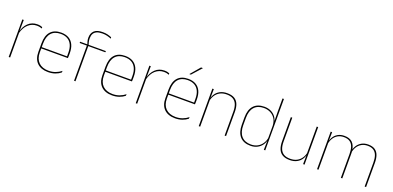

<svg xmlns="http://www.w3.org/2000/svg" viewBox="0 -1502 4777 2334"><g transform="rotate(20 2389.0 -335.0)"><path d="M96.5 -308.5 87 -320.5 92.5 -325Q109 -402 157 -447.2Q205 -492.5 275 -492.5Q296 -492.5 312.2 -489Q328.5 -485.5 339.5 -480.5L341 -462.5Q328 -468 311 -471.5Q294 -475 273.5 -475Q212 -475 164.8 -433.2Q117.5 -391.5 96.5 -308.5ZM81 0V-485.5H99.5L97 -335L99.5 -332.5V0Z M591.5 9.5Q500 9.5 449.5 -40.2Q399 -90 399 -180.5V-292.5Q399 -392.5 445.8 -444.8Q492.5 -497 581.5 -497Q640 -497 680.8 -473.5Q721.5 -450 742.5 -405.2Q763.5 -360.5 763.5 -296.5V-279.5Q763.5 -268.5 763.2 -257.5Q763 -246.5 762 -233H745Q745 -250.5 745 -266.5Q745 -282.5 745 -296Q745 -355.5 726.2 -396.5Q707.5 -437.5 671 -459Q634.5 -480.5 581.5 -480.5Q501.5 -480.5 459.5 -432.5Q417.5 -384.5 417.5 -292.5V-243.5V-239.5V-181Q417.5 -140 429.2 -108Q441 -76 463.5 -53.8Q486 -31.5 518.5 -19.8Q551 -8 592 -8Q639.5 -8 679.5 -22.8Q719.5 -37.5 754.5 -65L752 -43Q722.5 -19 681.5 -4.8Q640.5 9.5 591.5 9.5ZM407.5 -233V-249.5H755.5V-233Z M1055 -675Q1091 -675 1117.5 -668.2Q1144 -661.5 1169 -651L1171.5 -633.5Q1143 -644.5 1116 -651.2Q1089 -658 1055 -658Q1009.5 -658 981.8 -645.2Q954 -632.5 941.5 -609Q929 -585.5 929 -552V-549Q929 -525 934 -504.2Q939 -483.5 944.5 -466.5L928 -464V-467.5Q923 -482.5 916.8 -504.2Q910.5 -526 910.5 -550.5V-553Q910.5 -609 944.5 -642Q978.5 -675 1055 -675ZM926.5 0V-460H945V0ZM833.5 -455V-471H933.5H939.5H1167.5L1165 -455Z M1420 9.5Q1328.5 9.5 1278 -40.2Q1227.5 -90 1227.5 -180.5V-292.5Q1227.5 -392.5 1274.2 -444.8Q1321 -497 1410 -497Q1468.5 -497 1509.2 -473.5Q1550 -450 1571 -405.2Q1592 -360.5 1592 -296.5V-279.5Q1592 -268.5 1591.8 -257.5Q1591.5 -246.5 1590.5 -233H1573.5Q1573.5 -250.5 1573.5 -266.5Q1573.5 -282.5 1573.5 -296Q1573.5 -355.5 1554.8 -396.5Q1536 -437.5 1499.5 -459Q1463 -480.5 1410 -480.5Q1330 -480.5 1288 -432.5Q1246 -384.5 1246 -292.5V-243.5V-239.5V-181Q1246 -140 1257.8 -108Q1269.5 -76 1292 -53.8Q1314.5 -31.5 1347 -19.8Q1379.5 -8 1420.5 -8Q1468 -8 1508 -22.8Q1548 -37.5 1583 -65L1580.5 -43Q1551 -19 1510 -4.8Q1469 9.5 1420 9.5ZM1236 -233V-249.5H1584V-233Z M1740 -308.5 1730.5 -320.5 1736 -325Q1752.5 -402 1800.5 -447.2Q1848.5 -492.5 1918.5 -492.5Q1939.5 -492.5 1955.8 -489Q1972 -485.5 1983 -480.5L1984.5 -462.5Q1971.5 -468 1954.5 -471.5Q1937.5 -475 1917 -475Q1855.5 -475 1808.2 -433.2Q1761 -391.5 1740 -308.5ZM1724.5 0V-485.5H1743L1740.5 -335L1743 -332.5V0Z M2235 9.5Q2143.5 9.5 2093 -40.2Q2042.5 -90 2042.5 -180.5V-292.5Q2042.5 -392.5 2089.2 -444.8Q2136 -497 2225 -497Q2283.5 -497 2324.2 -473.5Q2365 -450 2386 -405.2Q2407 -360.5 2407 -296.5V-279.5Q2407 -268.5 2406.8 -257.5Q2406.5 -246.5 2405.5 -233H2388.5Q2388.5 -250.5 2388.5 -266.5Q2388.5 -282.5 2388.5 -296Q2388.5 -355.5 2369.8 -396.5Q2351 -437.5 2314.5 -459Q2278 -480.5 2225 -480.5Q2145 -480.5 2103 -432.5Q2061 -384.5 2061 -292.5V-243.5V-239.5V-181Q2061 -140 2072.8 -108Q2084.5 -76 2107 -53.8Q2129.5 -31.5 2162 -19.8Q2194.5 -8 2235.5 -8Q2283 -8 2323 -22.8Q2363 -37.5 2398 -65L2395.5 -43Q2366 -19 2325 -4.8Q2284 9.5 2235 9.5ZM2051 -233V-249.5H2399V-233ZM2322 -680H2346V-679L2235.5 -555.5H2216V-556Z M2874.5 0V-310Q2874.5 -363 2860.2 -400.5Q2846 -438 2814 -458.2Q2782 -478.5 2728.5 -478.5Q2679 -478.5 2642.2 -458.8Q2605.5 -439 2583.5 -404.2Q2561.5 -369.5 2554.5 -325L2545.5 -344H2551Q2555.5 -385 2577.2 -419.2Q2599 -453.5 2637.5 -474.2Q2676 -495 2729.5 -495Q2790 -495 2825.8 -472.8Q2861.5 -450.5 2877.2 -409.2Q2893 -368 2893 -311V0ZM2539.5 0V-485.5H2558L2556 -358.5H2558V0Z M3209.5 9.5Q3120.5 9.5 3073 -43.8Q3025.5 -97 3025.5 -197V-289.5Q3025.5 -389.5 3073.2 -442.2Q3121 -495 3211 -495Q3261 -495 3301 -474.5Q3341 -454 3364.2 -417Q3387.5 -380 3388 -330H3394L3383 -313.5Q3380 -368.5 3355.8 -405Q3331.5 -441.5 3293.5 -460Q3255.5 -478.5 3210 -478.5Q3130 -478.5 3087 -430.2Q3044 -382 3044 -289.5V-197Q3044 -104.5 3087 -55.8Q3130 -7 3211.5 -7Q3258 -7 3294.5 -26.5Q3331 -46 3354.5 -81Q3378 -116 3385 -162.5L3394 -144H3388.5Q3384 -101.5 3361 -66.8Q3338 -32 3299.5 -11.2Q3261 9.5 3209.5 9.5ZM3381.5 0 3384 -130.5 3383 -138V-346.5L3383.5 -356L3381.5 -494.5V-664.5H3400V0Z M3573 -485.5V-175.5Q3573 -123 3587.2 -85.2Q3601.5 -47.5 3633.5 -27.2Q3665.5 -7 3719 -7Q3769 -7 3805.5 -26.8Q3842 -46.5 3864.2 -81.2Q3886.5 -116 3893 -160.5L3902 -141.5H3896.5Q3892 -101 3870.2 -66.5Q3848.5 -32 3810.2 -11.2Q3772 9.5 3718 9.5Q3658 9.5 3622 -12.8Q3586 -35 3570.2 -76.2Q3554.5 -117.5 3554.5 -174.5V-485.5ZM3908 -485.5V0H3889.5L3891.5 -127H3889.5V-485.5Z M4686 0V-310Q4686 -363 4673 -400.5Q4660 -438 4630.8 -458.2Q4601.5 -478.5 4552.5 -478.5Q4508 -478.5 4474.2 -459.2Q4440.5 -440 4419.8 -406.8Q4399 -373.5 4393 -331.5L4382.5 -351.5H4387.5Q4392 -389 4413 -421.8Q4434 -454.5 4469.5 -474.8Q4505 -495 4553.5 -495Q4609 -495 4642 -472.8Q4675 -450.5 4689.8 -409.2Q4704.5 -368 4704.5 -311V0ZM4070 0V-485.5H4088.5L4086.5 -357.5H4088.5V0ZM4378 0V-309.5Q4378 -362.5 4365 -400.2Q4352 -438 4323 -458.2Q4294 -478.5 4245.5 -478.5Q4199.5 -478.5 4165.8 -458.8Q4132 -439 4111.8 -404.2Q4091.5 -369.5 4085 -325L4074.5 -344H4081.5Q4086 -385 4106 -419.2Q4126 -453.5 4161.5 -474.2Q4197 -495 4246.5 -495Q4313 -495 4348.8 -460.8Q4384.5 -426.5 4394 -358Q4395.5 -346.5 4396 -336Q4396.5 -325.5 4396.5 -314V0Z"/></g></svg>

Font: Anek Latin Thin
Style: Regular
Weight: 250
Designer: Yesha Goshar
Foundry: Ek Type
Version: Version 1.003